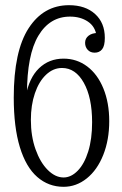

<svg xmlns="http://www.w3.org/2000/svg" viewBox="-20 -710 471 740"><path d="M225 10Q167 10 123.5 -28Q80 -66 56.5 -143Q33 -220 33 -334Q33 -513 90.5 -601.5Q148 -690 246 -690Q309 -690 346.5 -656Q384 -622 384 -564Q384 -533 373.5 -520Q363 -507 345 -507Q328 -507 318 -518Q308 -529 308 -545Q308 -562 321.5 -572.5Q335 -583 358 -583L352 -572Q347 -608 318.5 -627Q290 -646 250 -646Q172 -646 128 -572.5Q84 -499 84 -348L79 -338Q92 -410 130.5 -447Q169 -484 225 -484Q276 -484 316 -454Q356 -424 378.5 -369Q401 -314 401 -243Q401 -171 378 -113Q355 -55 314.5 -22.5Q274 10 225 10ZM225 -26Q254 -26 279.5 -52Q305 -78 320 -126Q335 -174 335 -239Q335 -334 303 -391Q271 -448 219 -448Q185 -448 157.5 -422Q130 -396 114.5 -350.5Q99 -305 99 -248Q99 -185 117 -134.5Q135 -84 164 -55Q193 -26 225 -26Z"/></svg>

Font: Margherita Variable
Style: Regular
Weight: 400
Designer: James Puckett
Foundry: Dunwich Type Founders
Version: Version 1.008